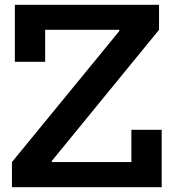

<svg xmlns="http://www.w3.org/2000/svg" viewBox="-20 -775 711 795"><path d="M29.5 -104 474 -646.5V-676.5L638.5 -651.5L194.5 -108.5V-76ZM638.5 -755V-651.5H167V-519H41.5V-755ZM524 -237.5H649.5V0H29.5V-104H524Z"/></svg>

Font: Hepta Slab ExtraLight SemiBold
Style: Regular
Weight: 600
Version: Version 1.102